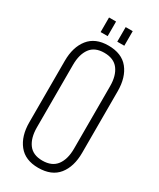

<svg xmlns="http://www.w3.org/2000/svg" viewBox="-211 -897 803 969"><g transform="rotate(30 190.5 -412.0)"><path d="M121 -830H162V-745H121ZM218 -830H259V-745H218ZM190 -706Q268 -706 306.5 -658Q345 -610 345 -529V-171Q345 -90 306.5 -42Q268 6 190 6Q114 6 75.5 -42.5Q37 -91 37 -171V-529Q37 -609 75.5 -657.5Q114 -706 190 -706ZM190 -664Q135 -664 109 -628.5Q83 -593 83 -532V-168Q83 -107 109 -71.5Q135 -36 190 -36Q246 -36 272.5 -71.5Q299 -107 299 -168V-532Q299 -593 272.5 -628.5Q246 -664 190 -664Z"/></g></svg>

Font: Bebas Neue Book
Style: Regular
Weight: 400
Designer: Ryoichi Tsunekawa
Foundry: Ryoichi Tsunekawa
Version: Version 001.003